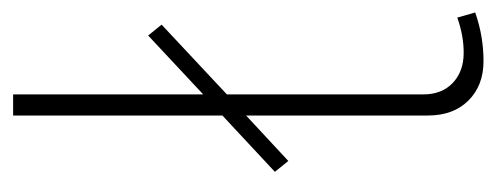

<svg xmlns="http://www.w3.org/2000/svg" viewBox="-258 -512 775 300"><g transform="rotate(-90 130.0 -362.5)"><path d="M99 -82V-366L28 -300L11 -321L99 -403V-730H132V-433L224 -519L241 -498L132 -396V-89Q132 -60 150 -43Q168 -26 197 -26Q224 -26 252 -36L260 -8Q223 5 184 5Q146 5 122.5 -18.5Q99 -42 99 -82Z"/></g></svg>

Font: Raleway
Style: ExtraLight
Weight: 200
Designer: Matt McInerney, Pablo Impallari, Rodrigo Fuenzalida
Foundry: Matt McInerney, Pablo Impallari, Rodrigo Fuenzalida
Version: Version 2.001